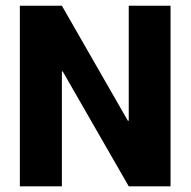

<svg xmlns="http://www.w3.org/2000/svg" viewBox="-20 -660 675 680"><path d="M584 -639.6V0H436L201.7 -407.7L199.2 -406.7V0H50.3V-639.6H199.2L433.1 -231.9L436 -232.9V-639.6Z"/></svg>

Font: Yantramanav Black
Style: Regular
Weight: 900
Version: Version 1.001;PS 1.0;hotconv 1.0.72;makeotf.lib2.5.5900; ttf